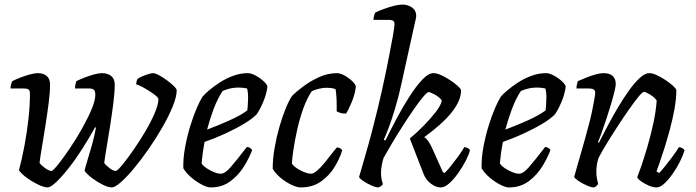

<svg xmlns="http://www.w3.org/2000/svg" viewBox="-20 -820 3044 840"><path d="M188 0Q174 0 149 -11.5Q124 -23 99.5 -40.5Q75 -58 63 -75Q76 -124 87 -182.5Q98 -241 104.5 -300Q111 -359 111 -409Q111 -425 104.5 -429Q98 -433 83 -433H26Q26 -441 28.5 -450.5Q31 -460 34 -465Q49 -473 70 -481Q91 -489 111.5 -494.5Q132 -500 145 -500Q170 -500 184.5 -487.5Q199 -475 199 -449Q199 -417 193 -370Q187 -323 179 -272Q171 -221 163.5 -177Q156 -133 153 -107Q161 -96 178 -84Q195 -72 206 -72Q214 -75 235.5 -102Q257 -129 284.5 -169.5Q312 -210 337.5 -255Q363 -300 380 -340Q397 -380 397 -405Q397 -423 390 -428Q383 -433 368 -433H308Q308 -441 310 -450.5Q312 -460 314 -465Q330 -473 351 -481Q372 -489 392 -494.5Q412 -500 426 -500Q451 -500 466.5 -487.5Q482 -475 482 -449Q482 -417 476 -369.5Q470 -322 462 -271Q454 -220 446.5 -176Q439 -132 436 -107Q444 -96 460 -84Q476 -72 487 -72Q496 -75 517 -101Q538 -127 564.5 -165Q591 -203 616 -245.5Q641 -288 657 -325.5Q673 -363 673 -386Q673 -392 661.5 -401.5Q650 -411 633.5 -421.5Q617 -432 601 -440.5Q585 -449 576 -451Q576 -458 578 -465.5Q580 -473 582 -475Q589 -480 602.5 -486Q616 -492 629.5 -496Q643 -500 650 -500Q659 -500 675.5 -491Q692 -482 710 -469Q728 -456 740.5 -443.5Q753 -431 753 -425Q753 -397 736 -355Q719 -313 691.5 -265Q664 -217 631.5 -170Q599 -123 567 -84.5Q535 -46 509 -23Q483 0 469 0Q454 0 430.5 -11.5Q407 -23 384 -40Q361 -57 350 -73Q353 -88 362.5 -118.5Q372 -149 382.5 -186.5Q393 -224 400 -262L396 -263Q370 -216 340 -169Q310 -122 280 -84Q250 -46 225.5 -23Q201 0 188 0Z M901 0Q887 0 863.5 -12Q840 -24 817 -43.5Q794 -63 782 -84Q781 -129 790 -177Q799 -225 812.5 -269Q826 -313 840.5 -346.5Q855 -380 866 -397Q875 -408 895 -425Q915 -442 942 -459.5Q969 -477 1000.5 -488.5Q1032 -500 1064 -500Q1079 -500 1099 -489Q1119 -478 1134 -464Q1149 -450 1150 -441Q1146 -408 1131.5 -374Q1117 -340 1103 -320Q1085 -301 1048.5 -279Q1012 -257 966.5 -236Q921 -215 875 -199Q869 -166 866 -143Q863 -120 862 -105Q869 -94 884 -84Q899 -74 916 -67Q933 -60 946 -60Q964 -60 988.5 -88Q1013 -116 1060 -177Q1068 -177 1074.5 -172.5Q1081 -168 1083 -163Q1071 -130 1047.5 -92Q1024 -54 988 -27Q952 0 901 0ZM886 -253Q937 -272 985.5 -294Q1034 -316 1062 -337Q1065 -362 1065 -382Q1066 -396 1065 -409Q1064 -422 1061 -433Q1052 -435 1042.5 -436Q1033 -437 1023 -437Q1005 -437 987.5 -433Q970 -429 954 -422Q932 -389 915 -344Q898 -299 886 -253Z M1295 0Q1279 0 1254 -12Q1229 -24 1206.5 -43Q1184 -62 1173 -82Q1173 -125 1181.5 -173.5Q1190 -222 1203 -267Q1216 -312 1231 -348Q1246 -384 1259 -402Q1273 -416 1303.5 -439.5Q1334 -463 1373.5 -481.5Q1413 -500 1454 -500Q1469 -500 1488.5 -489Q1508 -478 1522 -464Q1536 -450 1537 -441Q1533 -408 1519.5 -375Q1506 -342 1494 -323Q1480 -323 1469.5 -326Q1459 -329 1453 -333Q1453 -342 1453 -361.5Q1453 -381 1451.5 -401Q1450 -421 1448 -430Q1438 -434 1427.5 -435Q1417 -436 1409 -436Q1394 -436 1376.5 -432Q1359 -428 1344 -421Q1323 -390 1307 -345.5Q1291 -301 1280.5 -254Q1270 -207 1264 -167Q1258 -127 1257 -104Q1268 -88 1295.5 -74Q1323 -60 1341 -60Q1352 -60 1367.5 -73.5Q1383 -87 1399 -106.5Q1415 -126 1429.5 -145Q1444 -164 1454 -175Q1462 -175 1468.5 -171Q1475 -167 1477 -162Q1467 -128 1444.5 -90.5Q1422 -53 1385 -26.5Q1348 0 1295 0Z M1636 0Q1624 0 1605 -8.5Q1586 -17 1569.5 -28Q1553 -39 1551 -46Q1556 -63 1567.5 -102.5Q1579 -142 1593 -192Q1607 -242 1618 -287Q1634 -349 1649.5 -418Q1665 -487 1677.5 -550Q1690 -613 1698 -657.5Q1706 -702 1706 -716Q1706 -733 1683 -733H1614Q1614 -741 1616.5 -751Q1619 -761 1622 -765Q1638 -773 1660 -781Q1682 -789 1703.5 -794.5Q1725 -800 1740 -800Q1765 -800 1783 -787Q1801 -774 1801 -750Q1801 -745 1797.5 -730Q1794 -715 1788 -688L1735 -448Q1723 -393 1708 -343.5Q1693 -294 1679.5 -258.5Q1666 -223 1659 -209L1666 -205Q1687 -248 1714 -299Q1741 -350 1770 -395.5Q1799 -441 1826.5 -470.5Q1854 -500 1877 -500Q1891 -500 1910.5 -491Q1930 -482 1949 -469.5Q1968 -457 1981.5 -445Q1995 -433 1997 -426Q1999 -338 1836 -220Q1847 -213 1855.5 -200Q1864 -187 1871 -171L1918 -66L1925 -63Q1935 -72 1951.5 -92.5Q1968 -113 1984.5 -135.5Q2001 -158 2011 -176Q2019 -176 2026.5 -172Q2034 -168 2036 -163Q2031 -142 2016.5 -114.5Q2002 -87 1983 -60.5Q1964 -34 1944.5 -17Q1925 0 1908 0Q1887 0 1864.5 -17Q1842 -34 1832 -62L1773 -214Q1802 -238 1832.5 -269Q1863 -300 1886 -329.5Q1909 -359 1913 -380Q1904 -394 1883.5 -405.5Q1863 -417 1855 -417Q1849 -417 1831.5 -396.5Q1814 -376 1790.5 -342Q1767 -308 1742 -269Q1717 -230 1695 -193Q1673 -156 1658 -129Q1653 -112 1650 -96Q1647 -80 1647 -62Q1647 -39 1655 -15Q1652 -7 1636 0Z M2206 0Q2192 0 2168.5 -12Q2145 -24 2122 -43.5Q2099 -63 2087 -84Q2086 -129 2095 -177Q2104 -225 2117.5 -269Q2131 -313 2145.5 -346.5Q2160 -380 2171 -397Q2180 -408 2200 -425Q2220 -442 2247 -459.5Q2274 -477 2305.5 -488.5Q2337 -500 2369 -500Q2384 -500 2404 -489Q2424 -478 2439 -464Q2454 -450 2455 -441Q2451 -408 2436.5 -374Q2422 -340 2408 -320Q2390 -301 2353.5 -279Q2317 -257 2271.5 -236Q2226 -215 2180 -199Q2174 -166 2171 -143Q2168 -120 2167 -105Q2174 -94 2189 -84Q2204 -74 2221 -67Q2238 -60 2251 -60Q2269 -60 2293.5 -88Q2318 -116 2365 -177Q2373 -177 2379.5 -172.5Q2386 -168 2388 -163Q2376 -130 2352.5 -92Q2329 -54 2293 -27Q2257 0 2206 0ZM2191 -253Q2242 -272 2290.5 -294Q2339 -316 2367 -337Q2370 -362 2370 -382Q2371 -396 2370 -409Q2369 -422 2366 -433Q2357 -435 2347.5 -436Q2338 -437 2328 -437Q2310 -437 2292.5 -433Q2275 -429 2259 -422Q2237 -389 2220 -344Q2203 -299 2191 -253Z M2579 0Q2567 0 2547.5 -8.5Q2528 -17 2511.5 -28Q2495 -39 2492 -46Q2496 -61 2505.5 -94Q2515 -127 2528 -172Q2541 -217 2554 -267Q2563 -298 2569.5 -329.5Q2576 -361 2580 -384Q2584 -407 2584 -414Q2584 -425 2576.5 -429Q2569 -433 2556 -433H2502Q2502 -441 2504 -450Q2506 -459 2508 -465Q2524 -472 2545 -480.5Q2566 -489 2586 -494.5Q2606 -500 2620 -500Q2674 -500 2674 -451Q2674 -443 2668 -418.5Q2662 -394 2652.5 -362Q2643 -330 2632 -297Q2621 -264 2611.5 -237.5Q2602 -211 2596 -199L2600 -195Q2617 -229 2638.5 -269.5Q2660 -310 2684 -350.5Q2708 -391 2732.5 -425Q2757 -459 2779.5 -479.5Q2802 -500 2820 -500Q2835 -500 2854 -491Q2873 -482 2892 -469.5Q2911 -457 2924 -445Q2937 -433 2939 -426Q2939 -389 2931 -344Q2923 -299 2910.5 -253Q2898 -207 2885.5 -167.5Q2873 -128 2863.5 -101.5Q2854 -75 2852 -70L2864 -63Q2873 -72 2889.5 -92.5Q2906 -113 2923 -136Q2940 -159 2950 -176Q2959 -176 2966 -171.5Q2973 -167 2975 -163Q2969 -142 2955.5 -114.5Q2942 -87 2923.5 -60.5Q2905 -34 2886.5 -17Q2868 0 2852 0Q2837 0 2818.5 -8Q2800 -16 2785 -26.5Q2770 -37 2768 -45Q2773 -57 2785.5 -93Q2798 -129 2812.5 -178.5Q2827 -228 2838.5 -281Q2850 -334 2853 -380Q2844 -394 2824.5 -406Q2805 -418 2797 -418Q2791 -418 2774 -397.5Q2757 -377 2733.5 -343.5Q2710 -310 2684.5 -271Q2659 -232 2636 -194.5Q2613 -157 2599 -130Q2589 -101 2589 -69Q2589 -56 2591 -43Q2593 -30 2597 -15Q2595 -12 2590.5 -7.5Q2586 -3 2579 0Z"/></svg>

Font: Texturina
Style: Italic
Weight: 400
Italic angle: -11°
Designer: Guillermo Torres Carreño
Foundry: Omnibus-Type
Version: Version 1.002; ttfautohint (v1.8.3)